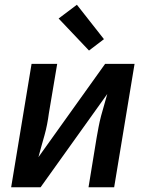

<svg xmlns="http://www.w3.org/2000/svg" viewBox="-20 -789 640 809"><path d="M27 0 113 -520H221L186 -312Q183 -289 178.5 -265.5Q174 -242 167.5 -219Q161 -196 154.5 -173Q148 -150 142 -127L423 -520H547L461 0H353L387 -208Q391 -231 395.5 -254.5Q400 -278 406 -301Q412 -324 419 -347Q426 -370 432 -393L151 0ZM355 -576 227 -711 304 -769 418 -624Z"/></svg>

Font: Iosevka SmBd Ex Obl
Style: Regular
Weight: 600
Width: 7
Italic angle: -9°
Monospace: yes
Designer: Belleve Invis
Foundry: Belleve Invis
Version: Version 32.5.0; ttfautohint (v1.8.4)